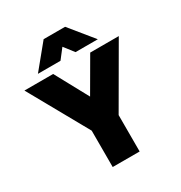

<svg xmlns="http://www.w3.org/2000/svg" viewBox="-208 -1068 1147 1216"><g transform="rotate(-30 365.0 -460.0)"><path d="M288 -920H445L585 -748H422L367 -819L312 -748H147ZM262 -266 20 -699H230L361 -458L501 -699H710L459 -266V0H262Z"/></g></svg>

Font: Readiness ExtraBold
Style: Regular
Weight: 800
Designer: Katatrad Team
Foundry: CadsonDemak
Version: Version 1.00;January 16, 2020;FontCreator 12.0.0.2550 64-bit